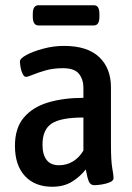

<svg xmlns="http://www.w3.org/2000/svg" viewBox="-20 -705 505 732"><path d="M179 7Q113 7 75 -34Q37 -75 37 -149Q37 -217 71 -257Q105 -297 164 -314.5Q223 -332 298 -332V-371Q298 -402 281 -423.5Q264 -445 220 -445Q183 -445 153.5 -436.5Q124 -428 105 -420Q86 -412 79 -412Q72 -412 66.5 -423Q61 -434 58.5 -448Q56 -462 56 -471Q56 -482 81 -495.5Q106 -509 145 -519.5Q184 -530 224 -530Q313 -530 358 -487.5Q403 -445 403 -372V-155Q403 -92 408 -64Q413 -36 413 -26Q413 -16 398.5 -10Q384 -4 367 -1.5Q350 1 340 1Q325 1 319 -12.5Q313 -26 307 -59Q285 -31 254 -12Q223 7 179 7ZM205 -75Q234 -75 258 -89.5Q282 -104 298 -131V-257Q212 -257 177 -234Q142 -211 142 -153Q142 -116 157.5 -95.5Q173 -75 205 -75ZM127 -608Q105 -608 105 -641V-652Q105 -685 127 -685H338Q359 -685 359 -652V-641Q359 -608 338 -608Z"/></svg>

Font: Asap Condensed Medium
Style: Regular
Weight: 500
Width: 3
Designer: Pablo Cosgaya
Foundry: Omnibus-Type
Version: Version 3.001; ttfautohint (v1.8.4.7-5d5b)